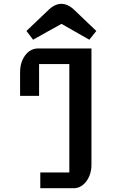

<svg xmlns="http://www.w3.org/2000/svg" viewBox="-20 -997 623 1017"><path d="M193.4 0H371.6C422.4 0 464.4 -55.2 464.4 -123V-740.2H179.7C127.9 -740.2 86.4 -685.5 86.4 -616.2V-489.3H187V-657.7H347.2V-83.5H193.4ZM155.3 -786.6C205.1 -814 256.8 -844.2 305.7 -870.6L453.1 -786.6C467.3 -804.7 475.6 -814 490.2 -833L373.5 -944.3C350.1 -967.3 325.7 -976.6 305.7 -976.6C282.7 -976.6 260.3 -966.8 236.8 -944.3L120.1 -833C132.3 -815.9 142.6 -804.7 155.3 -786.6Z"/></svg>

Font: Atomic Age
Style: Regular
Weight: 400
Designer: James Grieshaber
Foundry: James Grieshaber
Version: Version 1.002